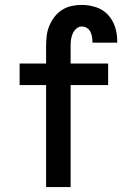

<svg xmlns="http://www.w3.org/2000/svg" viewBox="-20 -763 540 783"><path d="M168 0V-416H60V-504H168V-575Q168 -596 170.5 -617Q173 -638 181 -657.5Q189 -677 202 -694Q215 -711 233 -722.5Q251 -734 271.5 -738.5Q292 -743 313 -743Q342 -743 370.5 -734Q399 -725 419 -704Q439 -683 448.5 -655Q458 -627 458 -598Q458 -595 458 -593Q458 -591 458 -589H357Q357 -590 357 -591Q357 -592 357 -593Q357 -603 355 -614Q353 -625 348 -634.5Q343 -644 333.5 -649.5Q324 -655 313 -655Q301 -655 291 -646Q281 -637 276 -625Q271 -613 269.5 -600.5Q268 -588 268 -575V-504H421V-416H268V0Z"/></svg>

Font: iosevka_custom_sans_ss08 SmBd
Style: Regular
Weight: 600
Designer: Belleve Invis
Foundry: Belleve Invis
Version: Version 10.3.0; ttfautohint (v1.8.3)